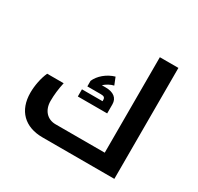

<svg xmlns="http://www.w3.org/2000/svg" viewBox="-160 -949 1172 1139"><g transform="rotate(30 426.0 -380.0)"><path d="M260 0H752V-760H625V-106H288C231 -106 193 -148 193 -211C193 -253 198 -296 208 -341H95C76 -299 65 -243 65 -194C65 -72 138 0 260 0ZM320 -315H521V-377C521 -420 490 -444 436 -444H410C427 -460 452 -474 475 -479L455 -529C402 -514 357 -475 339 -433V-395H432C453 -395 461 -389 461 -372V-364H320Z"/></g></svg>

Font: Noto Kufi Arabic SemiBold
Style: Regular
Weight: 600
Designer: Monotype Design Team, David Williams, Khaled Hosny
Foundry: Google LLC
Version: Version 2.109